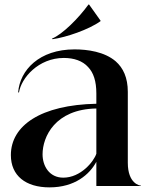

<svg xmlns="http://www.w3.org/2000/svg" viewBox="-20 -804 655 830"><path d="M256 -553.5C299.5 -553.5 337 -541 361 -514C384 -490 396.5 -453.5 396.5 -400V-355.5C156.5 -350.5 27 -261.5 27 -133.5C27 -44.5 91 6 194 6C304 6 367.5 -50.5 396.5 -104.5V0H589.5V-1.5C584 -1.5 532.5 -10 532.5 -100.5V-407C532.5 -468.5 512.5 -510.5 480 -539C431.5 -580.5 358.5 -590.5 302 -590.5C150 -590.5 66 -501 58.5 -405L62 -404C71.5 -466.5 146 -553.5 256 -553.5ZM362.5 -784.5C320 -725.5 249.5 -655 204.5 -637L207 -634.5C265.5 -642.5 364 -676 414.5 -712.5V-715L365 -784.5ZM164 -137C164 -212 217.5 -332 396.5 -335V-139.5C385.5 -106 329.5 -36 253.5 -36C193 -36 164 -86.5 164 -137Z"/></svg>

Font: Beautique Display
Style: Bold
Weight: 700
Designer: Nhat-Quang Ngo
Version: Version 1.100;Glyphs 3.2.3 (3260)